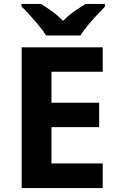

<svg xmlns="http://www.w3.org/2000/svg" viewBox="-20 -954 600 974"><path d="M501 0H90V-714H501V-590H241V-433H483V-309H241V-125H501ZM214 -774Q200 -797 177.5 -824Q155 -851 131.5 -877Q108 -903 89 -921V-934H188Q214 -918 244 -896.5Q274 -875 300 -848Q326 -875 357 -896.5Q388 -918 414 -934H513V-921Q495 -903 471 -877Q447 -851 424.5 -824Q402 -797 388 -774Z"/></svg>

Font: Noto Sans Armenian
Style: Bold
Weight: 700
Version: Version 2.007